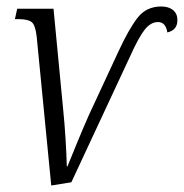

<svg xmlns="http://www.w3.org/2000/svg" viewBox="-20 -563 567 592"><path d="M93 -451Q89 -486 77.5 -495Q66 -504 37 -504H26L33 -536H145L175 -223Q179 -184 182 -136.5Q185 -89 186 -50H188Q199 -77 217 -121Q235 -165 254 -208L346 -406Q377 -473 404 -508Q431 -543 477 -543Q500 -543 513.5 -532Q527 -521 527 -501Q527 -470 496 -463Q491 -495 467 -495Q445 -495 426.5 -472Q408 -449 381 -389L200 -1L138 9Z"/></svg>

Font: Noto Serif Condensed Light
Style: Italic
Weight: 300
Width: 3
Italic angle: -12°
Designer: Monotype Design Team
Foundry: Monotype Imaging Inc.
Version: Version 2.014; ttfautohint (v1.8.4.7-5d5b)